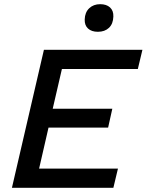

<svg xmlns="http://www.w3.org/2000/svg" viewBox="-20 -898 701 918"><path d="M448 -746Q418 -746 401 -761.5Q384 -777 385 -805Q386 -839 406.5 -858.5Q427 -878 459 -878Q489 -878 506 -862.5Q523 -847 522 -819Q521 -784 501 -765Q481 -746 448 -746ZM37 0 190 -660H661L639 -568H276L232 -378H517L497 -288H212L167 -92H544L522 0Z"/></svg>

Font: Elaine Sans Medium
Style: Italic
Weight: 500
Italic angle: -13°
Designer: Wei Huang
Foundry: Wei Huang
Version: Version 2.001;December 24, 2019;FontCreator 12.0.0.2547 64-b